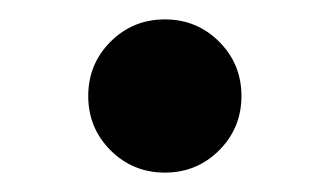

<svg xmlns="http://www.w3.org/2000/svg" viewBox="-20 -407 340 198"><path d="M229 -308Q229 -275 206 -252Q183 -229 150 -229Q117 -229 94 -252Q71 -275 71 -308Q71 -341 94 -364Q117 -387 150 -387Q183 -387 206 -364Q229 -341 229 -308Z"/></svg>

Font: Kaisei Tokumin ExtraBold
Style: Regular
Weight: 800
Designer: Font-Kai, 金井和夫
Foundry: KAZUO KANAI
Version: Version 5.003